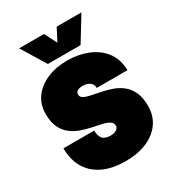

<svg xmlns="http://www.w3.org/2000/svg" viewBox="-218 -1051 1086 1190"><g transform="rotate(-30 325.0 -456.0)"><path d="M330 12Q231 12 165 -21Q99 -54 66 -113Q33 -172 33 -250H253Q253 -213 269.5 -192.5Q286 -172 327 -172Q353 -172 369 -182.5Q385 -193 385 -209Q385 -230 366.5 -241.5Q348 -253 317.5 -260Q287 -267 250.5 -274.5Q214 -282 178 -294.5Q142 -307 111.5 -330.5Q81 -354 62.5 -392Q44 -430 44 -489Q44 -557 80.5 -606.5Q117 -656 180.5 -683Q244 -710 324 -710Q401 -710 467.5 -684Q534 -658 575.5 -605Q617 -552 619 -471H399Q399 -489 390 -501Q381 -513 365 -519.5Q349 -526 328 -526Q307 -526 292.5 -518Q278 -510 278 -494Q278 -475 296.5 -465Q315 -455 345.5 -449Q376 -443 412.5 -435.5Q449 -428 485 -415.5Q521 -403 551.5 -379Q582 -355 600.5 -315.5Q619 -276 619 -216Q619 -146 582.5 -94.5Q546 -43 481 -15.5Q416 12 330 12ZM105 -924H283L328 -836L374 -924H551L445 -751H211Z"/></g></svg>

Font: Azeret Mono Thin Black
Style: Regular
Weight: 900
Version: Version 1.002